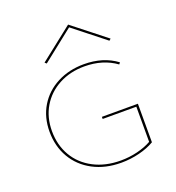

<svg xmlns="http://www.w3.org/2000/svg" viewBox="-122 -750 781 852"><g transform="rotate(-20 268.5 -323.5)"><path d="M146 -522 138 -529 294 -652 450 -529 442 -522 294 -639ZM465 -216V-34Q435 -16 393 -5.5Q351 5 307 5Q232 5 174.5 -25.5Q117 -56 85.5 -110Q54 -164 54 -233Q54 -301 85.5 -353Q117 -405 173 -434Q229 -463 299 -463Q390 -463 453 -416L447 -408Q385 -453 298 -453Q231 -453 178 -425Q125 -397 95 -347Q65 -297 65 -232Q65 -166 95 -114.5Q125 -63 180.5 -34Q236 -5 308 -5Q349 -5 387.5 -14.5Q426 -24 454 -40V-206H295V-216Z"/></g></svg>

Font: Ysabeau SC Hairline
Style: Regular
Weight: 100
Designer: Christian Thalmann (Catharsis Fonts)
Version: Version 0.003